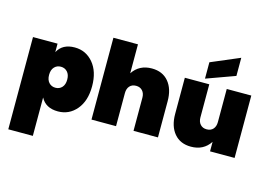

<svg xmlns="http://www.w3.org/2000/svg" viewBox="-135 -1134 2345 1677"><g transform="rotate(15 1037.0 -295.0)"><path d="M272 -487Q316 -571 427 -571Q528 -571 594 -493Q660 -415 660 -282Q660 -149 594 -71Q528 7 427 7Q316 7 272 -77V270H50V-564H272ZM412 -212Q435 -237 435 -282Q435 -327 412 -352Q389 -377 353 -377Q317 -377 294 -352Q271 -327 271 -282Q271 -237 294 -212Q317 -187 353 -187Q389 -187 412 -212Z M730 0V-740H952V-478Q1011 -568 1125 -568Q1222 -568 1276.5 -503Q1331 -438 1331 -327V0H1110V-299Q1110 -339 1088.5 -362.5Q1067 -386 1031 -386Q994 -386 973 -362.5Q952 -339 952 -299V0Z M2024 -564V0H1802V-86Q1743 4 1629 4Q1532 4 1477.5 -61Q1423 -126 1423 -237V-564H1644V-265Q1644 -225 1665.5 -201.5Q1687 -178 1723 -178Q1760 -178 1781 -201.5Q1802 -225 1802 -265V-564ZM1595 -750 1854 -860V-696L1595 -602Z"/></g></svg>

Font: Poppins Black
Style: Regular
Weight: 900
Designer: Ninad Kale (Devanagari), Jonny Pinhorn (Latin)
Foundry: Indian Type Foundry
Version: Version 3.200;PS 1.000;hotconv 16.6.54;makeotf.lib2.5.65590